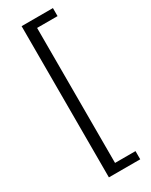

<svg xmlns="http://www.w3.org/2000/svg" viewBox="-240 -819 809 1032"><g transform="rotate(-30 165.0 -303.0)"><path d="M102.5 166V-772.5H296.9V-722.7H169.9V115.2H296.9V166Z"/></g></svg>

Font: Bpmf GenYo Gothic R
Style: R
Weight: 400
Foundry: But Ko
Version: Version 1.320